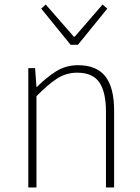

<svg xmlns="http://www.w3.org/2000/svg" viewBox="-20 -828 619 848"><path d="M105 -527H135L141 -444H143Q184 -485 227 -512.5Q270 -540 325 -540Q406 -540 445 -491Q484 -442 484 -339V0H448V-334Q448 -422 418.5 -464.5Q389 -507 321 -507Q272 -507 232 -481Q192 -455 141 -403V0H105ZM162 -790 182 -808 306 -666H310L433 -808L454 -790L324 -630H292Z"/></svg>

Font: Kinto Sans Thin
Style: Regular
Weight: 100
Designer: Authors: Ryoko NISHIZUKA  (kana & ideographs); Paul D. Hunt (Latin, Greek & Cyrillic); Wenlong ZHANG  (bopomofo); Sandol
Foundry: Adobe Systems Incorporated, ookami Inc.
Version: Version 0.001